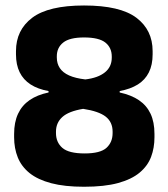

<svg xmlns="http://www.w3.org/2000/svg" viewBox="-20 -674 623 710"><path d="M290.8 16.6Q218.9 16.6 169.4 3.5Q119.9 -9.6 89.6 -33.8Q59.4 -58.1 45.8 -91.8Q32.2 -125.5 32.2 -166.4V-178.7Q32.2 -222 46.7 -253.2Q61.2 -284.3 89.5 -303.8Q117.8 -323.3 159.5 -332V-337.3Q120.2 -344.3 93.3 -361.6Q66.4 -378.9 52.7 -406.8Q39.1 -434.7 39.1 -473.1V-484.9Q39.1 -563 99.2 -608.4Q159.3 -653.7 290.8 -653.7Q424.2 -653.7 484.3 -608.4Q544.4 -563 544.4 -484.9V-473.1Q544.4 -434 530.5 -406.3Q516.7 -378.6 489.6 -361.6Q462.5 -344.7 422.6 -337.3V-332Q465.1 -322.8 493.7 -303.5Q522.2 -284.2 536.7 -253.5Q551.2 -222.7 551.2 -178.7V-166.4Q551.2 -127.2 538.7 -93.9Q526.1 -60.5 496.4 -35.7Q466.8 -10.9 416.4 2.9Q366.1 16.6 290.8 16.6ZM293 -106.6Q350.9 -106.6 373.7 -127.3Q396.4 -148 396.4 -182V-187.2Q396.4 -222.5 371 -242.6Q345.5 -262.6 287.4 -271.5Q233.7 -262.5 210.4 -241.2Q187 -219.9 187 -187.2V-182Q187 -147.7 210.7 -127.1Q234.4 -106.6 293 -106.6ZM295.5 -380.3Q342.5 -385.9 367.9 -406.4Q393.3 -426.8 393.3 -460.8V-465.2Q393.3 -497.6 369.7 -516.6Q346 -535.5 290.8 -535.5Q237.4 -535.5 213.8 -516.7Q190.1 -497.9 190.1 -465.9V-461.5Q190.1 -438.8 201.3 -422.1Q212.4 -405.4 235.6 -395Q258.8 -384.6 295.5 -380.3Z"/></svg>

Font: Anek Malayalam Medium
Style: Regular
Weight: 500
Designer: Maithili Shingre (Malayalam) & Yesha Goshar (Latin)
Foundry: Ek Type
Version: Version 1.003